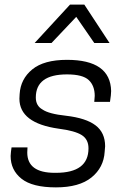

<svg xmlns="http://www.w3.org/2000/svg" viewBox="-20 -800 562 831"><path d="M454 -614H388L310 -727L203 -614H130L283 -780H345ZM222 11Q120 11 73 -26.5Q26 -64 26 -125Q27 -144 30 -162H99L98 -140Q98 -52 217 -52H222Q363 -52 363 -158Q363 -197 333.5 -215.5Q304 -234 234 -243Q64 -267 64 -373L65 -393Q69 -458 119.5 -499.5Q170 -541 270 -541Q458 -541 461 -406Q461 -391 456 -359H388L390 -385Q390 -429 364 -453.5Q338 -478 270 -478Q135 -478 135 -378Q135 -342 164 -326Q191 -307 266 -299Q352 -289 393.5 -257.5Q435 -226 435 -167L433 -143Q429 -75 376 -32Q323 11 222 11Z"/></svg>

Font: Tanohe Sans
Style: Italic
Weight: 400
Designer: Village Type and Design LLC & Cristiano Sobral
Foundry: Cooper Hewitt Smithsonian Design Museum
Version: Version 1.00;September 29, 2021;FontCreator 13.0.0.2655 64-b